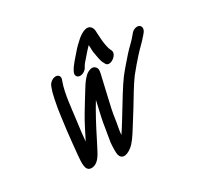

<svg xmlns="http://www.w3.org/2000/svg" viewBox="-189 -1083 1410 1370"><g transform="rotate(-30 515.5 -398.0)"><path d="M257.6 -629 253.2 -617C241.2 -584.7 238.6 -569 230.4 -531.8C212.4 -449.4 206.1 -371.5 195.2 -296.3C186.8 -229.7 181.9 -164.9 175.5 -104.4C173.7 -82.8 169.3 -41.6 174.1 -18.8C176.1 -5.8 182 22 215.9 22C230.5 22 247.8 15.9 261.8 4.8C281.2 -10.4 294.5 -31.8 309.7 -59.7C322.7 -83.7 337.1 -111.6 353 -143.9C394.2 -226.7 439.2 -311.1 484 -383.8C480.9 -370.4 477.6 -355.3 474.9 -342.5C463.9 -296.9 447.1 -223.2 441.7 -181C438.5 -154.5 426.3 -96.2 422.9 -67.9C421.7 -57.8 422.2 -49.5 420.7 -37.4C419.1 -15.8 420.7 0.8 420.8 16.2C421.9 41.5 436.4 77.2 484.6 59C497.5 54.2 510.5 46 523.4 35.7C550.3 14.6 576.6 -23.1 611.8 -79.9C644.7 -132.7 669.5 -172.4 687.6 -201C720.3 -255.2 778 -352.7 812.2 -397.6C844.2 -438 879.7 -478.4 911 -513.4C940.1 -545.9 974.8 -575.8 1006.9 -614.5L1017.7 -627.5C1040.4 -654.8 1030.7 -680.3 1013.6 -687.1C998.2 -693.2 969.3 -688.7 949.8 -664.2L938.8 -651C913.6 -618.9 881.7 -593.6 846.7 -554.4C814 -516.7 778.1 -477.2 742.3 -431.3C701.9 -378.2 642.7 -277.9 608.5 -222.5C594.2 -199.4 553.1 -130.2 516.8 -76C517.9 -94.4 519 -104.4 525 -136.3C535.8 -190.8 536.6 -216.8 548.2 -271.9C565.3 -351.6 587 -438.4 605.3 -520.1C608.8 -530.8 608.9 -539.5 608.9 -539.5C616.6 -568.3 603.5 -583.6 590.9 -591.4C570.2 -604 532.7 -585.9 514.7 -566.4C492.6 -544.1 480.6 -526.6 457.9 -490C428.6 -442.1 399.8 -397.2 369.4 -345.6C335.9 -290.4 303.9 -225.2 272.2 -162.2C276.4 -211.1 282.8 -263.2 290.1 -317.2C297 -368 302.8 -425.6 310.2 -475.4C316.6 -519 326.7 -575.1 342.2 -617L346.6 -629C356 -654.3 341.8 -673 318.4 -673C294.9 -673 267 -654.3 257.6 -629ZM532.7 -627.1C542 -646.4 553.3 -656.2 576 -683L600.2 -710.8C610.7 -722.9 622.9 -736 635.3 -748.1L636.3 -728.4C637 -711.6 636.6 -694.2 640.3 -678.1C646.7 -650.3 647.7 -613.1 665.6 -583.9L669.3 -576.8C690.1 -531.7 778.1 -589.9 757.5 -634.2L753.4 -642.5C746.7 -655.8 746 -660.7 742.1 -677.9C734.2 -711.9 731.8 -746.4 729.9 -787C728.6 -803 732 -823.6 718.5 -842.4C689.5 -883.6 630.8 -842.7 604.8 -820.5C585.4 -803.6 553.9 -774.4 534.3 -749.8C514.1 -724.6 469 -681.4 448.1 -637.9C434.1 -609.7 449.6 -591.3 468.8 -589C487.4 -586.7 518.3 -598 532.7 -627.1Z"/></g></svg>

Font: Just Breathe
Style: BdObl7
Weight: 400
Foundry: Cannot Into Space Fonts
Version: Version 0.72